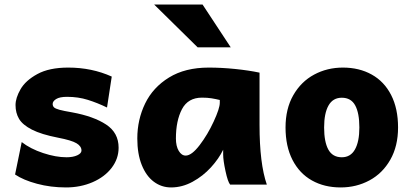

<svg xmlns="http://www.w3.org/2000/svg" viewBox="-20 -801 1789 833"><path d="M271 -380.9Q238.8 -380.9 223.6 -371.3Q208.5 -361.8 208.5 -350.1Q208.5 -340.8 214.4 -335.2Q220.2 -329.6 238 -324.7Q255.9 -319.8 293 -313.5Q386.2 -296.4 440.4 -260.7Q494.6 -225.1 494.6 -160.2Q494.6 -112.3 464.4 -72.8Q434.1 -33.2 381.6 -10.5Q329.1 12.2 266.1 12.2Q199.7 12.2 140.6 -3.7Q81.5 -19.5 45.4 -43.9L74.2 -184.6Q111.8 -155.3 167 -137Q222.2 -118.7 268.6 -118.7Q296.9 -118.7 315.2 -127.2Q333.5 -135.7 333.5 -147.9Q333.5 -166.5 312 -179.4Q290.5 -192.4 231.9 -203.6Q159.2 -217.8 118.7 -238.5Q78.1 -259.3 62.7 -285.2Q47.4 -311 47.4 -345.2Q47.4 -376 69.1 -413.8Q90.8 -451.7 142.1 -479.7Q193.4 -507.8 275.9 -507.8Q378.4 -507.8 464.8 -468.8L444.3 -334.5Q403.3 -354.5 361.3 -367.7Q319.3 -380.9 271 -380.9Z M948.2 -130.9V-151.4Q929.7 -112.8 895.3 -75Q860.8 -37.1 815.7 -12.5Q770.5 12.2 722.2 12.2Q680.7 12.2 647.5 -12.5Q614.3 -37.1 595 -85.2Q575.7 -133.3 575.7 -200.2Q575.7 -281.7 609.6 -351.8Q643.6 -421.9 713.4 -464.8Q783.2 -507.8 885.7 -507.8Q940.9 -507.8 1000.5 -501.7Q1060.1 -495.6 1106 -485.8V-258.8Q1106 -91.3 1137.7 0H978.5Q968.3 -12.2 958.3 -58.8Q948.2 -105.5 948.2 -130.9ZM856.4 -377.4Q795.9 -377.4 769.5 -327.4Q743.2 -277.3 743.2 -200.2Q743.2 -167 755.4 -146.5Q767.6 -126 785.6 -126Q811.5 -126 846.2 -171.4Q880.9 -216.8 907.2 -273.9Q933.6 -331.1 933.6 -355V-367.2Q915.5 -371.6 897.7 -374.5Q879.9 -377.4 856.4 -377.4ZM858.9 -781.2 981 -595.7H837.4L648.9 -781.2Z M1467.8 -507.8Q1538.6 -507.8 1592.8 -477.5Q1647 -447.3 1677 -388.7Q1707 -330.1 1707 -248Q1707 -167 1673.3 -107.9Q1639.6 -48.8 1582.8 -18.3Q1525.9 12.2 1458 12.2Q1387.2 12.2 1333.3 -18.1Q1279.3 -48.3 1249 -107.2Q1218.8 -166 1218.8 -248Q1218.8 -329.1 1252.4 -387.9Q1286.1 -446.8 1342.8 -477.3Q1399.4 -507.8 1467.8 -507.8ZM1462.9 -118.7Q1501 -118.7 1520 -152.6Q1539.1 -186.5 1539.1 -248Q1539.1 -310.5 1521 -343.8Q1502.9 -377 1462.9 -377Q1424.3 -377 1405.3 -343.3Q1386.2 -309.6 1386.2 -248Q1386.2 -185.5 1404.5 -152.1Q1422.9 -118.7 1462.9 -118.7Z"/></svg>

Font: Lesson One Extra
Style: Regular
Weight: 800
Designer: But Ko, Victor Gaultney, Annie Olsen, Julie Remington, Don Collingsworth, Eric Hays, Becca Hirsbrunner
Version: Version 1.100